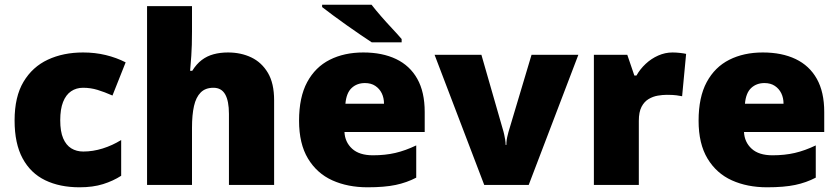

<svg xmlns="http://www.w3.org/2000/svg" viewBox="-20 -786 3565 816"><path d="M318 10Q234 10 172 -20Q110 -50 76 -113Q42 -176 42 -274Q42 -375 80 -438.5Q118 -502 183.5 -532.5Q249 -563 333 -563Q384 -563 429.5 -552Q475 -541 514 -521L458 -380Q424 -395 394.5 -404Q365 -413 333 -413Q304 -413 282 -398Q260 -383 248 -352.5Q236 -322 236 -275Q236 -227 248.5 -198Q261 -169 283 -155.5Q305 -142 334 -142Q375 -142 416.5 -155Q458 -168 495 -191V-39Q461 -17 418 -3.5Q375 10 318 10Z M796 -652Q796 -591 793 -549Q790 -507 788 -485H797Q815 -514 837.5 -531Q860 -548 888 -555.5Q916 -563 949 -563Q1004 -563 1048 -542Q1092 -521 1118.5 -476.5Q1145 -432 1145 -360V0H953V-302Q953 -357 937 -385Q921 -413 887 -413Q853 -413 833 -393Q813 -373 804.5 -335.5Q796 -298 796 -243V0H605V-760H796Z M1524 -563Q1605 -563 1663.5 -535Q1722 -507 1753.5 -451Q1785 -395 1785 -310V-225H1444Q1446 -182 1476.5 -154Q1507 -126 1565 -126Q1617 -126 1660 -136Q1703 -146 1749 -168V-31Q1709 -10 1661.5 0Q1614 10 1542 10Q1458 10 1392.5 -19.5Q1327 -49 1289 -112Q1251 -175 1251 -273Q1251 -373 1285.5 -437Q1320 -501 1381.5 -532Q1443 -563 1524 -563ZM1531 -433Q1497 -433 1474.5 -412Q1452 -391 1448 -345H1612Q1612 -370 1602.5 -389.5Q1593 -409 1575 -421Q1557 -433 1531 -433ZM1559 -766Q1576 -744 1599.5 -717Q1623 -690 1647 -664.5Q1671 -639 1687 -620V-606H1560Q1540 -619 1511.5 -638.5Q1483 -658 1452.5 -679.5Q1422 -701 1394.5 -721.5Q1367 -742 1349 -756V-766Z M2038 0 1827 -553H2026L2120 -226Q2121 -223 2123 -213.5Q2125 -204 2127 -192.5Q2129 -181 2129 -170H2132Q2132 -181 2133.5 -191.5Q2135 -202 2137.5 -211Q2140 -220 2141 -225L2239 -553H2438L2227 0Z M2838 -563Q2854 -563 2871 -561Q2888 -559 2896 -557L2879 -377Q2869 -379 2854.5 -381Q2840 -383 2814 -383Q2796 -383 2775.5 -379.5Q2755 -376 2736.5 -365Q2718 -354 2706.5 -332Q2695 -310 2695 -272V0H2504V-553H2646L2676 -465H2685Q2700 -492 2724 -514.5Q2748 -537 2777.5 -550Q2807 -563 2838 -563Z M3222 -563Q3303 -563 3361.5 -535Q3420 -507 3451.5 -451Q3483 -395 3483 -310V-225H3142Q3144 -182 3174.5 -154Q3205 -126 3263 -126Q3315 -126 3358 -136Q3401 -146 3447 -168V-31Q3407 -10 3359.5 0Q3312 10 3240 10Q3156 10 3090.5 -19.5Q3025 -49 2987 -112Q2949 -175 2949 -273Q2949 -373 2983.5 -437Q3018 -501 3079.5 -532Q3141 -563 3222 -563ZM3229 -433Q3195 -433 3172.5 -412Q3150 -391 3146 -345H3310Q3310 -370 3300.5 -389.5Q3291 -409 3273 -421Q3255 -433 3229 -433Z"/></svg>

Font: Noto Sans Thai Black
Style: Regular
Weight: 900
Version: Version 2.001